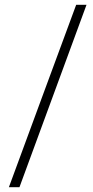

<svg xmlns="http://www.w3.org/2000/svg" viewBox="-20 -760 388 799"><path d="M61 19H17Q128 -281 157 -361L297 -740H340Z"/></svg>

Font: Josefin Sans Light
Style: Regular
Weight: 300
Designer: Santiago Orozco
Foundry: Typemade
Version: Version 2.000